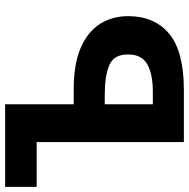

<svg xmlns="http://www.w3.org/2000/svg" viewBox="-14 -740 754 767"><g transform="rotate(-90 363.5 -357.0)"><path d="M179 0V-588H0V-714H330V-440H390Q491 -440 555.5 -412Q620 -384 651 -335Q682 -286 682 -223Q682 -117 611.5 -58.5Q541 0 387 0ZM381 -124Q450 -124 489.5 -146Q529 -168 529 -223Q529 -280 486 -298Q443 -316 369 -316H330V-124Z"/></g></svg>

Font: RS Noto Sans
Style: Bold
Weight: 700
Designer: Monotype Design Team
Foundry: Monotype Imaging Inc.
Version: Version 3.10